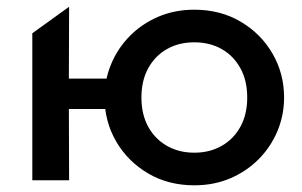

<svg xmlns="http://www.w3.org/2000/svg" viewBox="-20 -539 903 574"><path d="M76.6 0V-439.5L186.6 -518.8L185.9 -304.1H353.4V-213.1H185.9L186.6 0ZM560.9 15Q483 15 422.4 -20.8Q361.8 -56.6 327.2 -116.2Q292.6 -175.9 292.6 -247.5Q292.6 -300.2 312.4 -347.7Q332.2 -395.2 368.4 -431.7Q404.5 -468.1 453.5 -489.1Q502.5 -510 560.9 -510Q638.9 -510 699.5 -474.2Q760.1 -438.4 794.7 -378.8Q829.3 -319.1 829.3 -247.5Q829.3 -194.8 809.5 -147.3Q789.6 -99.8 753.5 -63.3Q717.4 -26.9 668.5 -5.9Q619.6 15 560.9 15ZM560.9 -82.5Q606.8 -82.5 642.5 -102.8Q678.2 -123 698.6 -159.9Q719.1 -196.9 719.1 -247.5Q719.1 -298.1 698.6 -335.2Q678.2 -372.3 642.6 -392.4Q606.9 -412.5 560.9 -412.5Q514.9 -412.5 479.3 -392.4Q443.7 -372.3 423.2 -335.2Q402.8 -298.1 402.8 -247.5Q402.8 -196.9 423.2 -159.9Q443.7 -123 479.4 -102.8Q515.1 -82.5 560.9 -82.5Z"/></svg>

Font: Geologica-Sharp
Style: Regular
Weight: 100
Designer: Sindre Bremnes, Frode Helland
Foundry: Monokrom Skriftforlag AS
Version: Version 1.010;gftools[0.9.28]